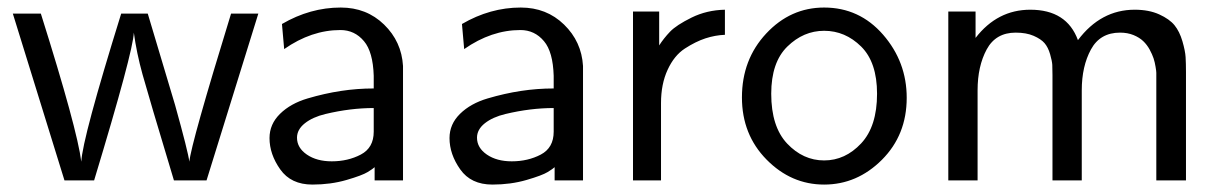

<svg xmlns="http://www.w3.org/2000/svg" viewBox="-20 -481 3263 512"><path d="M14.2 -444.8H88.9Q186 -136.7 196.8 -49.8Q199.7 -111.8 303.2 -444.8H374L446.8 -201.2Q481.9 -75.2 484.9 -49.8Q489.7 -98.6 596.2 -444.8H668.9L530.8 0H443.8Q376 -225.1 360.1 -282.5Q344.2 -339.8 336.9 -394Q335 -343.3 231 0H151.9Z M698.7 -112.8Q698.7 -149.9 726.8 -177.5Q754.9 -205.1 800.3 -218.5Q845.7 -231.9 889.2 -238.5Q932.6 -245.1 976.6 -245.1V-278.8Q974.6 -342.8 950.7 -371.1Q925.8 -400.9 887.7 -400.9Q810.5 -400.9 737.8 -350.1L731.9 -417Q807.1 -460.9 888.7 -460.9Q957.5 -460.9 1004.2 -415.5Q1050.8 -370.1 1054.7 -305.2V0H979V-35.2Q975.1 -31.2 960.4 -22.2Q945.8 -13.2 903.8 -1Q861.8 11.2 813 11.2Q755.9 11.2 727.3 -29.3Q698.7 -69.8 698.7 -112.8ZM772 -113.8Q772 -86.9 798.3 -68.8Q824.7 -50.8 864.7 -50.8Q907.7 -50.8 942.1 -68.8Q976.6 -86.9 976.6 -129.9V-192.9Q945.8 -192.9 913.8 -189Q881.8 -185.1 847.9 -177Q814 -168.9 793 -152.3Q772 -135.7 772 -113.8Z M1178.7 -112.8Q1178.7 -149.9 1206.8 -177.5Q1234.9 -205.1 1280.3 -218.5Q1325.7 -231.9 1369.1 -238.5Q1412.6 -245.1 1456.5 -245.1V-278.8Q1454.6 -342.8 1430.7 -371.1Q1405.8 -400.9 1367.7 -400.9Q1290.5 -400.9 1217.8 -350.1L1211.9 -417Q1287.1 -460.9 1368.7 -460.9Q1437.5 -460.9 1484.1 -415.5Q1530.8 -370.1 1534.7 -305.2V0H1459V-35.2Q1455.1 -31.2 1440.4 -22.2Q1425.8 -13.2 1383.8 -1Q1341.8 11.2 1293 11.2Q1235.8 11.2 1207.3 -29.3Q1178.7 -69.8 1178.7 -112.8ZM1252 -113.8Q1252 -86.9 1278.3 -68.8Q1304.7 -50.8 1344.7 -50.8Q1387.7 -50.8 1422.1 -68.8Q1456.5 -86.9 1456.5 -129.9V-192.9Q1425.8 -192.9 1393.8 -189Q1361.8 -185.1 1327.9 -177Q1293.9 -168.9 1272.9 -152.3Q1252 -135.7 1252 -113.8Z M1668 0V-450.2H1737.8V-359.9Q1750 -378.9 1766.8 -396.5Q1783.7 -414.1 1824.2 -434.1Q1864.7 -454.1 1913.1 -455.1V-388.2Q1887.2 -387.2 1861.1 -378.7Q1835 -370.1 1806.4 -351.6Q1777.8 -333 1760.3 -294.9Q1742.7 -256.8 1742.7 -206.1V0Z M1958.5 -221.2Q1958.5 -322.3 2023.2 -391.6Q2087.9 -460.9 2177.7 -460.9Q2272 -460.9 2335 -388.4Q2397.9 -315.9 2397.9 -220.2Q2397.9 -121.1 2331.8 -54.9Q2265.6 11.2 2177.7 11.2Q2089.8 11.2 2024.2 -55.4Q1958.5 -122.1 1958.5 -221.2ZM2036.6 -231Q2036.6 -143.1 2079.1 -98.1Q2121.6 -53.2 2177.7 -53.2Q2233.9 -53.2 2276.4 -98.6Q2318.8 -144 2318.8 -231Q2318.8 -314.9 2276.4 -356.9Q2233.9 -398.9 2177.7 -398.9Q2122.6 -398.9 2079.6 -356.9Q2036.6 -314.9 2036.6 -231Z M2508.8 0V-450.2H2581.5V-379.9Q2639.6 -455.1 2727.5 -455.1Q2824.7 -455.1 2854.5 -374Q2915.5 -455.1 3005.9 -455.1Q3043.9 -455.1 3071.3 -442.6Q3098.6 -430.2 3112.1 -413.6Q3125.5 -397 3133.1 -371.1Q3140.6 -345.2 3141.6 -328.6Q3142.6 -312 3142.6 -288.1V0H3063.5V-280.8Q3063.5 -282.7 3063.5 -286.9Q3063.5 -291 3061.5 -303Q3059.6 -314.9 3056.2 -325.4Q3052.7 -335.9 3045.7 -348.9Q3038.6 -361.8 3028.6 -371.3Q3018.6 -380.9 3002.7 -387.5Q2986.8 -394 2966.8 -394Q2913.6 -394 2889.2 -349.1Q2864.7 -304.2 2864.7 -240.2V0H2786.6V-280.8Q2786.6 -297.9 2786.1 -307.9Q2785.6 -317.9 2780.3 -336.4Q2774.9 -355 2765.4 -366Q2755.9 -377 2736.3 -385.5Q2716.8 -394 2688.5 -394Q2635.3 -394 2611.1 -349.1Q2586.9 -304.2 2586.9 -240.2V0Z"/></svg>

Font: CMU Sans Serif
Style: Medium
Weight: 500
Version: Version 0.7.0